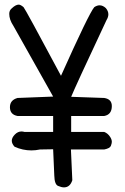

<svg xmlns="http://www.w3.org/2000/svg" viewBox="-20 -774 540 831"><path d="M257 37Q246 37 231 30.5Q216 24 215 -14L210 -128L153 -127Q134 -123 116 -123Q78 -123 43 -139Q31 -152 31 -165Q31 -178 44 -191.5Q57 -205 73 -205Q79 -205 86 -203H210V-272H56Q23 -278 23 -310Q23 -341 56 -350L210 -356L38 -662Q20 -689 20 -714Q20 -729 31 -738Q48 -754 61 -754Q69 -754 82 -743Q90 -734 244 -446Q365 -716 388 -743Q400 -751 411 -751Q425 -751 438 -739Q449 -726 449 -712Q449 -700 441 -687Q304 -395 288 -355L431 -350Q464 -345 464 -315Q464 -278 431 -272H288V-203H431Q447 -197 457 -181Q464 -170 464 -160Q464 -154 460 -143Q456 -132 431 -127H287L293 6Q283 37 257 37Z"/></svg>

Font: Xiaolai SC
Style: Regular
Weight: 400
Designer: Nozomi Seto 瀬戸のぞみ
Version: Version 3.11;December 4, 2020;FontCreator 13.0.0.2613 64-bit